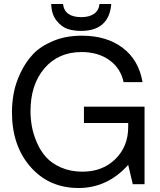

<svg xmlns="http://www.w3.org/2000/svg" viewBox="-20 -920 805 963"><path d="M133 -362Q133 -324 140 -285.5Q147 -247 165 -205Q183 -163 211.5 -131.5Q240 -100 287 -79.5Q334 -59 394 -59Q494 -59 558.5 -122Q623 -185 623 -283V-303H401V-385H705V4H646L623 -93Q519 23 374 23Q226 23 133 -83Q40 -189 40 -357Q40 -405 49 -453.5Q58 -502 83 -555Q108 -608 145.5 -648Q183 -688 246.5 -714.5Q310 -741 390 -741Q515 -741 595.5 -680Q676 -619 695 -508H600Q585 -578 528.5 -618.5Q472 -659 389 -659Q273 -659 203 -577.5Q133 -496 133 -362ZM237 -900H296Q304 -834 388 -834Q428 -834 452 -851Q476 -868 479 -900H538Q527 -765 386 -765Q350 -765 320 -774.5Q290 -784 264 -816Q238 -848 237 -900Z"/></svg>

Font: ColatingCofangSans
Style: Regular
Weight: 400
Foundry: GNU
Version: Version 412.227;June 27, 2022;FontCreator 11.0.0.2412 32-bit